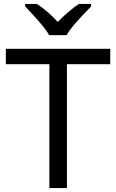

<svg xmlns="http://www.w3.org/2000/svg" viewBox="-20 -964 596 984"><path d="M323 0H233V-635H10V-714H545V-635H323ZM232 -784Q219 -807 197 -833.5Q175 -860 151 -886Q127 -912 109 -931V-944H169Q195 -927 223 -903Q251 -879 276 -852Q303 -879 331 -903Q359 -927 385 -944H447V-931Q428 -912 403.5 -886Q379 -860 356.5 -833.5Q334 -807 322 -784Z"/></svg>

Font: Noto Sans Telugu
Style: Regular
Weight: 400
Designer: Jelle Bosma - Monotype Design Team
Foundry: Monotype Imaging Inc.
Version: Version 2.003